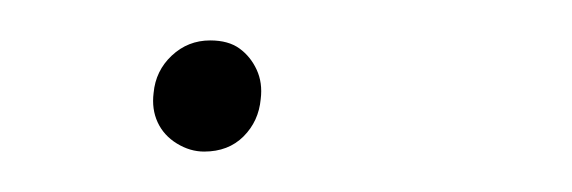

<svg xmlns="http://www.w3.org/2000/svg" viewBox="-20 -71 283 95"><path d="M81 4Q74 4 67.5 0Q61 -4 58 -10.5Q55 -17 56 -25Q57 -36 65 -43.5Q73 -51 84 -51Q93 -51 98.5 -47Q104 -43 107 -36.5Q110 -30 109 -22Q108 -11 100.5 -3.5Q93 4 81 4Z"/></svg>

Font: Ysabeau Infant Thin
Style: Italic
Weight: 250
Italic angle: -12°
Designer: Christian Thalmann (Catharsis Fonts)
Version: Version 2.001;gftools[0.9.30]; featfreeze: ss01,ss02,lnum